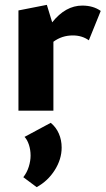

<svg xmlns="http://www.w3.org/2000/svg" viewBox="-20 -456 436 791"><path d="M395 -411 346 -290Q318 -310 280 -310Q235 -310 200 -284V0H56V-413L173 -436L195 -364Q250 -433 319 -433Q364 -433 395 -411ZM76 274Q91 255 98.5 231Q106 207 106 185Q106 161 99 140Q92 119 81 108L189 50Q211 68 222.5 94.5Q234 121 234 152Q234 200 205.5 245Q177 290 131 315Z"/></svg>

Font: Ysabeau Ultrabold
Style: Regular
Weight: 800
Designer: Christian Thalmann (Catharsis Fonts)
Version: Version 0.003